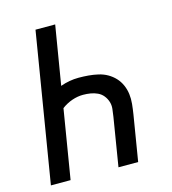

<svg xmlns="http://www.w3.org/2000/svg" viewBox="-109 -825 819 914"><g transform="rotate(-15 300.0 -367.5)"><path d="M29 0 150 -735H247L199 -445Q221 -453 243.5 -457Q266 -461 288 -461Q313 -461 337 -459Q361 -457 385 -451.5Q409 -446 429 -434.5Q449 -423 464.5 -406.5Q480 -390 489.5 -368.5Q499 -347 502 -323.5Q505 -300 502.5 -275Q500 -250 496 -225L459 0H362L401 -239Q404 -258 406 -276.5Q408 -295 402.5 -312Q397 -329 386 -342.5Q375 -356 359 -363.5Q343 -371 325 -374Q307 -377 288 -377Q261 -377 233.5 -367.5Q206 -358 182 -340L126 0Z"/></g></svg>

Font: Iosevka Medium Extended
Style: Italic
Weight: 500
Width: 7
Italic angle: -9°
Monospace: yes
Designer: Belleve Invis
Foundry: Belleve Invis
Version: Version 32.5.0; ttfautohint (v1.8.4)